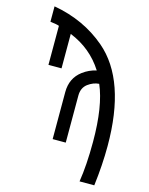

<svg xmlns="http://www.w3.org/2000/svg" viewBox="-136 -826 858 1107"><g transform="rotate(15 293.0 -273.0)"><path d="M236.3 0V-280.8Q236.3 -364.3 298.8 -411.1Q334.5 -438 379.4 -448.2Q307.6 -561.5 180.2 -612.8V-407.2H102.1V-640.1Q89.4 -645.5 48.8 -650.4V-742.2Q230 -710.4 360.4 -599.1Q552.7 -435.1 552.7 -43.5Q552.7 69.8 537.1 195.3H449.2Q465.3 93.8 465.3 -44.9Q465.3 -257.3 413.1 -377.4Q378.4 -375 346.7 -351.6Q314.5 -327.1 314.5 -280.8V0Z"/></g></svg>

Font: Consola Mono
Style: Book
Weight: 400
Monospace: yes
Designer: Wojciech Kalinowski "wmk69" (wmk69@o2.pl)
Foundry: Wojciech Kalinowski "wmk69" (wmk69@o2.pl)
Version: Version 2.1.0